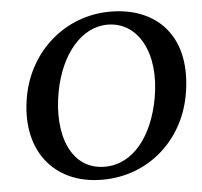

<svg xmlns="http://www.w3.org/2000/svg" viewBox="-51 -738 842 799"><g transform="rotate(-5 370.5 -338.0)"><path d="M345 9C541 9 686 -128 720 -307C766 -549 637 -685 438 -685C251 -685 99 -553 63 -368C20 -144 141 9 345 9ZM360 -44C219 -44 161 -194 196 -375C225 -525 312 -632 422 -632C549 -632 625 -497 591 -310C563 -156 480 -44 360 -44Z"/></g></svg>

Font: Vollkorn Semibold
Style: Italic
Weight: 600
Italic angle: -11°
Designer: Friedrich Althausen
Foundry: Friedrich Althausen
Version: Version 4.015;PS 004.015;hotconv 1.0.88;makeotf.lib2.5.64775